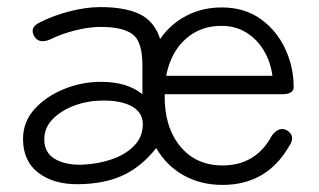

<svg xmlns="http://www.w3.org/2000/svg" viewBox="-20 -511 901 542"><path d="M202 9Q132 10 88.5 -23Q45 -56 45 -119Q45 -167 77.5 -203Q110 -239 160.5 -259.5Q211 -280 265 -280Q339 -280 382 -245V-327Q382 -394 354 -414.5Q326 -435 264 -435Q231 -435 191.5 -425Q152 -415 120 -399Q90 -387 77 -408Q62 -434 93 -448Q130 -467 176.5 -479Q223 -491 264 -491Q333 -491 374.5 -471Q416 -451 432 -401Q461 -443 506 -466.5Q551 -490 606 -490Q670 -490 715.5 -457.5Q761 -425 785 -373.5Q809 -322 809 -265Q809 -245 776 -245H445Q443 -155 487.5 -99.5Q532 -44 608 -44Q703 -44 748 -129Q768 -155 790 -143Q816 -127 796 -98Q733 11 608 11Q547 11 498.5 -16Q450 -43 421 -93Q380 -41 328 -16.5Q276 8 202 9ZM205 -46Q253 -47 294.5 -61Q336 -75 360.5 -101.5Q385 -128 383 -166Q380 -197 349 -212.5Q318 -228 269 -227Q228 -227 190 -213Q152 -199 128.5 -174.5Q105 -150 105 -118Q105 -81 133 -63.5Q161 -46 205 -46ZM449 -297H749Q744 -336 725 -368Q706 -400 675.5 -419Q645 -438 605 -438Q545 -438 503.5 -400.5Q462 -363 449 -297Z"/></svg>

Font: Zen Maru Gothic
Style: Regular
Weight: 400
Designer: Yoshimichi Ohira
Foundry: Positype
Version: Version 1.002